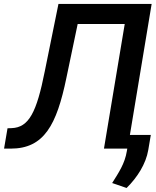

<svg xmlns="http://www.w3.org/2000/svg" viewBox="-41 -747 782 965"><path d="M-20.6 0H12.8C180.4 0 243.6 -118.6 292.6 -355.1L349.4 -626.4H585.9L481.5 0H598.7L596.6 12.1C586.6 75.3 555 121.4 522.7 172.9L595.2 197.8C648.8 145.2 692.5 76.7 704.2 6.7L717 -68.9H611.9L721.2 -727.3H252.8L184.3 -389.9C143.1 -181.5 104 -106.5 17.8 -103L-3.2 -102.3Z"/></svg>

Font: Magic Ui Pro Semi Bold
Style: Italic
Weight: 600
Italic angle: -9.39999°
Designer: Stefan Endress, Andreas Faust
Version: Version 1.000;FEAKit 1.0